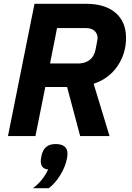

<svg xmlns="http://www.w3.org/2000/svg" viewBox="-20 -718 695 1013"><path d="M273 42Q336 42 336 93Q336 105 333 120Q324 164 297 207.5Q270 251 237 275H154Q207 235 234 176Q195 173 195 131Q195 124 199 104Q211 42 273 42ZM219 -259 167 0H22L162 -698H434Q534 -698 589.5 -650.5Q645 -603 645 -518Q645 -436 600 -369.5Q555 -303 474 -276L558 0H403L334 -259ZM244 -383H393Q428 -383 452.5 -401.5Q477 -420 484 -456Q495 -511 495 -516Q495 -540 479 -555Q463 -570 431 -570H281Z"/></svg>

Font: Aneliza
Style: Bold Italic
Weight: 700
Italic angle: -11.31°
Designer: Mike Abbink, Paul van der Laan, Pieter van Rosmalen
Foundry: Bold Monday
Version: Version 3.0